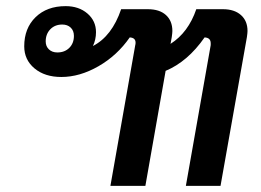

<svg xmlns="http://www.w3.org/2000/svg" viewBox="-20 -606 850 626"><path d="M787 -505Q787 -499 785 -485L699 0H586L667 -459V-465Q667 -483 647 -484Q592 -405 520 -375L454 0H340L421 -459Q422 -462 422 -467Q422 -483 403 -484Q362 -425 301 -390Q240 -355 180 -355Q126 -355 92.5 -383Q59 -411 59 -455Q59 -514 96 -550Q133 -586 194 -586Q237 -586 265 -562Q293 -538 293 -501Q293 -477 283 -456Q345 -488 375 -576H462Q500 -576 521 -557Q542 -538 542 -505Q542 -499 540 -485L536 -463Q594 -500 620 -576H707Q744 -576 765.5 -557Q787 -538 787 -505ZM221 -489Q221 -506 210.5 -516Q200 -526 183 -526Q159 -526 144 -510.5Q129 -495 129 -471Q129 -455 139.5 -445Q150 -435 167 -435Q191 -435 206 -450Q221 -465 221 -489Z"/></svg>

Font: Sarabun SemiBold
Style: Italic
Weight: 600
Italic angle: -10°
Designer: Suppakit Chalermlarp | Katatrad Co.,Ltd.
Foundry: Cadson Demak Co.,Ltd.
Version: Version 1.000; ttfautohint (v1.6)